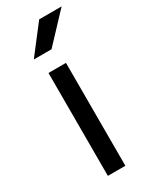

<svg xmlns="http://www.w3.org/2000/svg" viewBox="-188 -761 644 808"><g transform="rotate(-30 134.0 -357.5)"><path d="M55 -580 159 -715H268L141 -580ZM80 0V-500H165V0Z"/></g></svg>

Font: Share Tech
Style: Regular
Weight: 400
Designer: Ralph du Carrois
Foundry: Carrois Type Design
Version: Version 1.100